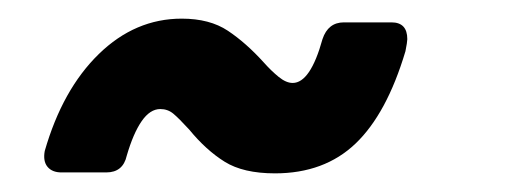

<svg xmlns="http://www.w3.org/2000/svg" viewBox="-20 -387 567 206"><path d="M183 -248Q172 -260 166 -265Q160 -270 152 -270Q141 -270 132 -257Q123 -244 116 -220Q112 -202 94 -202H46Q36 -202 31 -208Q26 -214 28 -225Q47 -291 86 -329Q125 -367 175 -367Q205 -367 224.5 -354Q244 -341 263 -320Q271 -311 279 -304.5Q287 -298 294 -298Q313 -298 326 -345Q332 -363 349 -363H400Q417 -363 417 -345Q417 -342 415 -332Q395 -265 361.5 -233Q328 -201 275 -201Q241 -201 221 -213.5Q201 -226 183 -248Z"/></svg>

Font: Open Sauce Two Black Italic
Style: Regular
Weight: 900
Italic angle: -10°
Designer: Alfredo Marco Pradil
Foundry: Creative Sauce Fz LLC
Version: Version 1.477